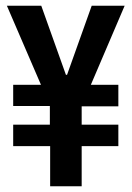

<svg xmlns="http://www.w3.org/2000/svg" viewBox="-20 -650 459 670"><path d="M393 -279H265V-215H393V-140H265V0H155V-140H26V-215H154V-280H26V-354H123L4 -630H124L210 -389H214L300 -630H415L297 -354H393Z"/></svg>

Font: Pragati Narrow
Style: Bold
Weight: 700
Designer: Hector Gatti, Marcela Romero, Pablo Cosgaya and Nicolas Silva
Foundry: Omnibus-Type
Version: Version 1.010; ttfautohint (v1.3)